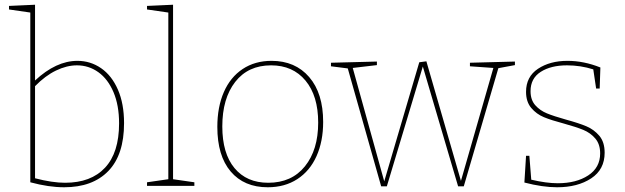

<svg xmlns="http://www.w3.org/2000/svg" viewBox="-20 -785 2640 811"><path d="M504 -265Q504 -131 437.5 -62.5Q371 6 251 6Q186 6 108 -15V-732L18 -745V-760L128 -765V-445Q217 -528 307 -528Q362 -528 407 -497Q452 -466 478 -406.5Q504 -347 504 -265ZM483 -264Q483 -340 459.5 -395.5Q436 -451 395.5 -480Q355 -509 305 -509Q262 -509 216.5 -487Q171 -465 128 -421V-32Q201 -13 255 -13Q364 -13 423.5 -76.5Q483 -140 483 -264Z M711 -765V-28L801 -15V0H601V-15L691 -28V-732L601 -745V-760Z M1345 -270Q1345 -188 1317 -125.5Q1289 -63 1236 -28.5Q1183 6 1111 6Q1011 6 954.5 -60.5Q898 -127 898 -249Q898 -333 925.5 -396Q953 -459 1005 -493.5Q1057 -528 1127 -528Q1227 -528 1286 -459.5Q1345 -391 1345 -270ZM919 -251Q919 -137 970.5 -75Q1022 -13 1113 -13Q1212 -13 1268 -82.5Q1324 -152 1324 -267Q1324 -380 1270.5 -444.5Q1217 -509 1125 -509Q1028 -509 973.5 -439Q919 -369 919 -251Z M1965 -520 2155 -525V-510L2085 -497L1939 2H1915L1766 -504L1614 2H1590L1449 -496L1378 -505V-520L1572 -525V-510L1470 -498L1603 -19L1751 -522L1781 -526L1927 -21L2064 -498L1965 -505Z M2370 -280Q2425 -265 2457 -251.5Q2489 -238 2511.5 -211.5Q2534 -185 2534 -140Q2534 -69 2477 -31.5Q2420 6 2333 6Q2272 6 2195 -14L2202 -127H2216L2224 -26Q2288 -11 2336 -11Q2414 -11 2464.5 -44Q2515 -77 2515 -137Q2515 -176 2494.5 -200Q2474 -224 2443.5 -236.5Q2413 -249 2362 -263Q2309 -277 2277.5 -290Q2246 -303 2224 -329Q2202 -355 2202 -397Q2202 -461 2252.5 -494.5Q2303 -528 2377 -528Q2446 -528 2516 -500L2513 -411H2498L2486 -492Q2432 -509 2375 -509Q2307 -509 2264 -481.5Q2221 -454 2221 -400Q2221 -363 2241 -340.5Q2261 -318 2290.5 -306Q2320 -294 2370 -280Z"/></svg>

Font: Bitter Pro Thin
Style: Regular
Weight: 250
Designer: Sol Matas, and Bitter project Authors
Foundry: Sol Matas
Version: Version 1.010